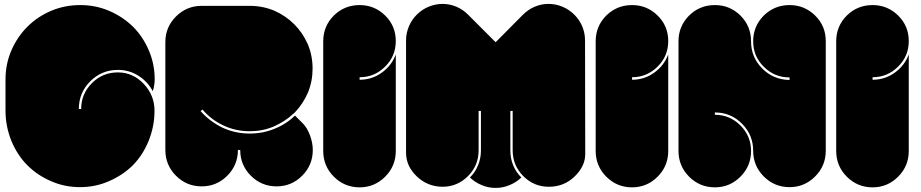

<svg xmlns="http://www.w3.org/2000/svg" viewBox="-20 -966 4650 969"><path d="M650.4 -131.8Q598.6 -81.1 530.3 -51.8Q461.9 -21.5 383.8 -21.5Q305.7 -21.5 237.3 -51.8Q168.9 -81.1 118.2 -131.8Q67.4 -182.6 37.1 -255.9Q7.8 -329.1 7.8 -407.2Q7.8 -460 7.8 -564.5Q7.8 -642.6 37.1 -710.9Q67.4 -780.3 118.2 -831.1Q168.9 -881.8 237.3 -911.1Q306.6 -940.4 384.8 -940.4Q462.9 -940.4 531.2 -911.1Q599.6 -881.8 651.4 -831.1Q702.1 -780.3 731.4 -710.9Q760.7 -642.6 760.7 -564.5Q760.7 -548.8 757.8 -534.2Q755.9 -520.5 751 -505.9Q726.6 -552.7 679.7 -583Q632.8 -613.3 575.2 -613.3Q493.2 -613.3 435.5 -555.7Q377.9 -498 377.9 -416Q381.8 -416 389.6 -416Q389.6 -492.2 444.3 -546.9Q498 -600.6 575.2 -600.6Q651.4 -600.6 706.1 -542Q759.8 -484.4 759.8 -407.2Q759.8 -329.1 730.5 -255.9Q701.2 -183.6 650.4 -131.8Z M1460 -391.6Q1417 -351.6 1360.4 -327.1Q1304.7 -303.7 1240.2 -303.7Q1168.9 -303.7 1107.4 -333Q1044.9 -362.3 1002 -413.1Q999 -410.2 992.2 -405.3Q1038.1 -353.5 1101.6 -322.3Q1166 -292 1240.2 -292Q1307.6 -292 1366.2 -316.4Q1424.8 -339.8 1468.8 -382.8Q1480.5 -371.1 1504.9 -346.7Q1530.3 -322.3 1543.9 -284.2Q1558.6 -246.1 1558.6 -209Q1558.6 -132.8 1504.9 -79.1Q1451.2 -25.4 1376 -25.4Q1299.8 -25.4 1246.1 -79.1Q1192.4 -132.8 1192.4 -209Q1188.5 -209 1180.7 -209Q1180.7 -132.8 1127 -79.1Q1073.2 -25.4 998 -25.4Q921.9 -25.4 868.2 -79.1Q814.5 -132.8 814.5 -209Q814.5 -390.6 814.5 -753.9Q814.5 -829.1 868.2 -882.8Q921.9 -936.5 998 -936.5Q1079.1 -936.5 1240.2 -936.5Q1305.7 -936.5 1364.3 -912.1Q1421.9 -886.7 1464.8 -843.8Q1507.8 -800.8 1533.2 -743.2Q1557.6 -685.5 1557.6 -620.1Q1557.6 -555.7 1534.2 -499Q1509.8 -442.4 1468.8 -399.4Q1465.8 -397.5 1460 -391.6Z M1794.9 -563.5Q1857.4 -563.5 1907.2 -599.6Q1957 -635.7 1977.5 -691.4Q1977.5 -529.3 1977.5 -204.1Q1977.5 -127.9 1923.8 -74.2Q1870.1 -20.5 1794.9 -20.5Q1718.8 -20.5 1665 -74.2Q1611.3 -127.9 1611.3 -204.1Q1611.3 -388.7 1611.3 -757.8Q1611.3 -834 1665 -887.7Q1718.8 -940.4 1794.9 -940.4Q1870.1 -940.4 1923.8 -887.7Q1977.5 -835 1977.5 -758.8Q1977.5 -682.6 1923.8 -629.9Q1870.1 -576.2 1794.9 -576.2Q1794.9 -572.3 1794.9 -563.5Z M2933.6 -188.5Q2933.6 -127 2879.9 -75.2Q2826.2 -23.4 2750 -23.4Q2674.8 -23.4 2621.1 -77.1Q2567.4 -130.9 2567.4 -207Q2567.4 -273.4 2567.4 -406.2Q2563.5 -406.2 2555.7 -406.2Q2555.7 -339.8 2555.7 -207Q2555.7 -166 2570.3 -130.9Q2585 -95.7 2611.3 -70.3Q2585.9 -45.9 2552.7 -32.2Q2518.6 -17.6 2481.4 -17.6Q2443.4 -17.6 2410.2 -32.2Q2377 -45.9 2351.6 -70.3Q2377.9 -95.7 2392.6 -131.8Q2407.2 -167 2407.2 -207Q2407.2 -273.4 2407.2 -406.2Q2403.3 -406.2 2395.5 -406.2Q2395.5 -339.8 2395.5 -207Q2395.5 -130.9 2341.8 -77.1Q2288.1 -23.4 2212.9 -23.4Q2136.7 -24.4 2083 -76.2Q2029.3 -127.9 2029.3 -195.3Q2029.3 -383.8 2029.3 -762.7Q2029.3 -797.9 2043 -831.1Q2056.6 -865.2 2083 -891.6Q2110.4 -918.9 2144.5 -932.6Q2178.7 -946.3 2213.9 -946.3Q2249 -946.3 2282.2 -932.6Q2315.4 -918.9 2342.8 -891.6Q2388.7 -845.7 2481.4 -752.9Q2527.3 -798.8 2619.1 -891.6Q2646.5 -918.9 2679.7 -932.6Q2712.9 -946.3 2748 -946.3Q2784.2 -946.3 2817.4 -932.6Q2851.6 -918.9 2878.9 -891.6Q2905.3 -865.2 2918.9 -832Q2932.6 -797.9 2932.6 -762.7Q2932.6 -571.3 2933.6 -188.5Z M3169.9 -563.5Q3232.4 -563.5 3282.2 -599.6Q3332 -635.7 3352.5 -691.4Q3352.5 -529.3 3352.5 -204.1Q3352.5 -127.9 3298.8 -74.2Q3245.1 -20.5 3169.9 -20.5Q3093.8 -20.5 3040 -74.2Q2986.3 -127.9 2986.3 -204.1Q2986.3 -388.7 2986.3 -757.8Q2986.3 -834 3040 -887.7Q3093.8 -940.4 3169.9 -940.4Q3245.1 -940.4 3298.8 -887.7Q3352.5 -835 3352.5 -758.8Q3352.5 -682.6 3298.8 -629.9Q3245.1 -576.2 3169.9 -576.2Q3169.9 -572.3 3169.9 -563.5Z M4147.5 -758.8Q4147.5 -574.2 4147.5 -205.1Q4147.5 -128.9 4093.8 -75.2Q4040 -21.5 3964.8 -21.5Q3888.7 -21.5 3835 -75.2Q3781.2 -128.9 3781.2 -205.1Q3781.2 -284.2 3725.6 -340.8Q3669.9 -397.5 3590.8 -398.4Q3589.8 -398.4 3588.9 -398.4Q3587.9 -398.4 3587.9 -398.4Q3587.9 -394.5 3587.9 -386.7Q3663.1 -386.7 3716.8 -333Q3770.5 -279.3 3770.5 -204.1Q3770.5 -127.9 3716.8 -74.2Q3663.1 -20.5 3587.9 -20.5Q3511.7 -20.5 3458 -74.2Q3404.3 -127.9 3404.3 -204.1Q3404.3 -388.7 3404.3 -757.8Q3404.3 -834 3458 -887.7Q3511.7 -940.4 3587.9 -940.4Q3663.1 -940.4 3716.8 -887.7Q3770.5 -834 3770.5 -756.8Q3770.5 -677.7 3826.2 -621.1Q3881.8 -564.5 3961.9 -562.5Q3961.9 -562.5 3962.9 -562.5Q3963.9 -562.5 3964.8 -562.5Q3964.8 -566.4 3964.8 -575.2Q3888.7 -575.2 3835 -628.9Q3781.2 -681.6 3781.2 -757.8Q3781.2 -834 3835 -887.7Q3888.7 -940.4 3964.8 -940.4Q4040 -940.4 4093.8 -887.7Q4147.5 -835 4147.5 -758.8Z M4383.8 -563.5Q4446.3 -563.5 4496.1 -599.6Q4545.9 -635.7 4566.4 -691.4Q4566.4 -529.3 4566.4 -204.1Q4566.4 -127.9 4512.7 -74.2Q4459 -20.5 4383.8 -20.5Q4307.6 -20.5 4253.9 -74.2Q4200.2 -127.9 4200.2 -204.1Q4200.2 -388.7 4200.2 -757.8Q4200.2 -834 4253.9 -887.7Q4307.6 -940.4 4383.8 -940.4Q4459 -940.4 4512.7 -887.7Q4566.4 -835 4566.4 -758.8Q4566.4 -682.6 4512.7 -629.9Q4459 -576.2 4383.8 -576.2Q4383.8 -572.3 4383.8 -563.5Z"/></svg>

Font: Superfatty
Style: Fat
Weight: 400
Version: Version 1.0